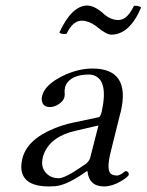

<svg xmlns="http://www.w3.org/2000/svg" viewBox="-20 -668 533 698"><path d="M409.7 -595.2Q435.1 -595.2 454.6 -625Q460.9 -634.8 467.3 -647Q483.4 -647.9 493.2 -641.1Q451.7 -543 385.3 -542Q367.2 -542 334.5 -568.8Q330.1 -572.3 328.1 -574.2Q300.8 -592.8 277.8 -592.8Q249 -592.8 229 -558.1Q225.6 -551.8 221.7 -544.9Q202.6 -542.5 195.8 -549.8Q240.7 -647 296.9 -647.9Q322.3 -647.9 354.5 -620.1Q359.4 -615.7 361.3 -613.8Q383.8 -595.7 409.7 -595.2ZM337.9 -211.9 252 -191.9Q165.5 -171.9 139.6 -108.9Q136.2 -100.1 134.8 -91.8Q127.4 -56.2 152.8 -33.7Q169.4 -20 193.4 -20Q216.8 -20 282.7 -65.9Q287.6 -69.3 290 -70.8Q304.2 -81.1 308.1 -95.2ZM297.9 -45.9H295.9L273.4 -30.8Q218.3 5.4 181.2 8.8Q170.4 9.8 158.7 9.8Q53.7 9.8 57.6 -67.4Q58.1 -77.6 60.5 -87.9Q75.7 -159.7 177.2 -201.2Q209.5 -214.4 246.1 -222.2L340.3 -242.2Q345.2 -244.6 350.1 -263.2Q375 -379.4 317.9 -395Q310.5 -397 303.2 -397Q250 -397 226.1 -369.6Q219.2 -360.8 216.8 -352.1Q214.4 -339.4 214.8 -333Q216.3 -326.2 214.4 -315.9Q210.4 -298.3 187.5 -285.6Q174.8 -279.3 162.1 -278.8Q134.3 -278.8 131.8 -304.7Q131.3 -311.5 132.8 -317.9Q141.6 -358.9 207 -391.6Q262.2 -418.5 315.9 -418.9Q456.5 -418.9 418.5 -259.3Q418 -257.3 417.5 -256.8L382.3 -115.2Q365.7 -47.9 384.3 -35.2Q392.6 -30.3 404.3 -29.8Q416 -29.8 432.1 -43.5Q435.1 -45.9 437 -45.9Q444.8 -45.9 447.8 -37.6Q448.2 -34.7 448.2 -33.2Q446.8 -25.4 418.9 -8.8Q387.2 9.8 357.9 9.8Q303.2 9.3 297.9 -45.9Z"/></svg>

Font: Linux Libertine Display Slanted O
Style: Slanted
Weight: 400
Designer: Philipp H. Poll
Foundry: Philipp H. Poll
Version: Version 5.0.9